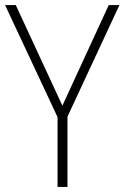

<svg xmlns="http://www.w3.org/2000/svg" viewBox="-20 -734 489 754"><path d="M225 -319 407 -714H449L245 -276V0H206V-274L0 -714H42Z"/></svg>

Font: Noto Sans Khmer SemiCondensed ExtraLight
Style: Regular
Weight: 200
Width: 4
Designer: Danh Hong and the Monotype Design Team
Foundry: Monotype Imaging Inc.
Version: Version 2.004; ttfautohint (v1.8.4.7-5d5b)